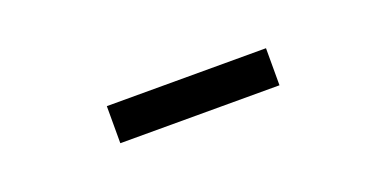

<svg xmlns="http://www.w3.org/2000/svg" viewBox="-18 -869 667 331"><g transform="rotate(-20 315.0 -704.0)"><path d="M169 -670V-738H461V-670Z"/></g></svg>

Font: IBM Plex Sans JP
Style: Regular
Weight: 400
Designer: Mike Abbink; Paul van der Laan; Pieter van Rosmalen; Wujin Sim; Yejin Wi; Jinhee Kim; Boomi Park; Yona Kim; Kichan Ma
Foundry: Sandoll Inc.
Version: Version 1.000